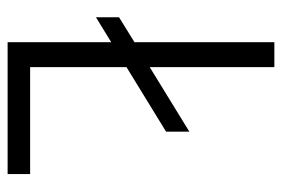

<svg xmlns="http://www.w3.org/2000/svg" viewBox="-138 -602 740 504"><g transform="rotate(90 232.0 -350.0)"><path d="M437 -59.1V0H90.8V-272L25.4 -231.9V-292.5L90.8 -333V-700.2H156.2V-373L325.7 -477.1V-416L156.2 -312V-59.1Z"/></g></svg>

Font: Selawik Semilight
Style: Regular
Weight: 300
Designer: Aaron Bell
Foundry: Microsoft Corporation
Version: Version 1.01